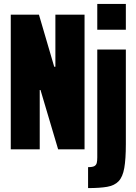

<svg xmlns="http://www.w3.org/2000/svg" viewBox="-20 -763 694 981"><path d="M35 0V-688H179L257 -422H263V-688H412V0H277L187 -303H183V0ZM477 -611V-743H623V-611ZM430 198V91Q453 91 462.5 85.5Q472 80 474.5 69Q477 58 477 41V-510H623V-27Q623 50 615 95.5Q607 141 586 163Q565 185 527.5 191.5Q490 198 430 198Z"/></svg>

Font: Saira ExtraCondensed Black
Style: Regular
Weight: 900
Width: 2
Designer: Hector Gatti with collaboration of the Omnibus-Type team
Foundry: Omnibus-Type
Version: Version 1.101